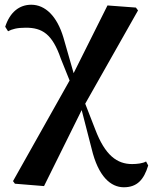

<svg xmlns="http://www.w3.org/2000/svg" viewBox="-20 -570 646 811"><path d="M503 221C560 221 588 188 606 129L597 112C584 120 559 123 538 123C475 123 424 87 382 -24L340 -132L563 -526L554 -538L434 -547L291 -261L248 -411C221 -502 171 -550 112 -550C62 -550 22 -519 2 -457L14 -438C31 -447 52 -453 89 -453C158 -453 201 -427 237 -322L274 -230L35 195L43 206L166 216L325 -105L367 58C395 176 448 221 503 221Z"/></svg>

Font: Noto Serif CJK TC
Style: Bold
Weight: 700
Designer: Ryoko NISHIZUKA 西塚涼子 (kana & ideographs); Frank Grießhammer (Latin, Greek & Cyrillic); Wenlong ZHANG 张文龙 (bopomofo); San
Foundry: Adobe
Version: Version 2.001;hotconv 1.1.0;makeotfexe 2.6.0